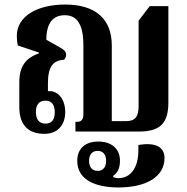

<svg xmlns="http://www.w3.org/2000/svg" viewBox="-20 -579 824 845"><path d="M176 10C231 10 267 -26 267 -86C267 -146 233 -178 199 -178C196 -178 193 -178 191 -178V-214C191 -285 214 -314 262 -316C267 -321 271 -329 271 -338C271 -352 262 -360 244 -370L184 -404C184 -476 212 -512 265 -512C317 -512 347 -475 347 -379V-76C347 -54 339 -43 320 -43H312V0H590C686 0 721 -37 721 -129V-552H639L590 -488V-112C590 -66 575 -46 536 -46H472V-379C472 -499 396 -559 267 -559C143 -559 54 -507 54 -421C54 -410 55 -397 58 -379L151 -348V-344C91 -323 65 -285 65 -216V-108C65 -30 103 10 176 10ZM180 -35C151 -35 138 -55 138 -86C138 -117 151 -136 180 -136C208 -136 221 -117 221 -85C221 -54 209 -35 180 -35ZM501 246C628 246 704 196 704 117C704 65 661 47 589 59V84C589 163 551 205 503 205C493 205 484 203 478 200V195C494 185 508 165 508 129C508 72 467 44 413 44C358 44 320 72 320 129C320 216 406 246 501 246ZM410 173C385 173 372 156 372 129C372 102 385 85 410 85C434 85 447 102 447 129C447 156 434 173 410 173Z"/></svg>

Font: Noto Serif Thai Condensed
Style: Bold
Weight: 700
Width: 3
Designer: Monotype Design Team
Foundry: Monotype Imaging Inc.
Version: Version 2.002